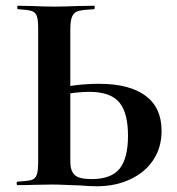

<svg xmlns="http://www.w3.org/2000/svg" viewBox="-20 -645 618 669"><path d="M256 1Q243 1 214 -0.5Q185 -2 163 -2L99 -1Q78 0 41 0Q38 0 38 -6Q38 -12 41 -12Q75 -14 88.5 -17.5Q102 -21 107.5 -34.5Q113 -48 113 -81V-544Q113 -577 108 -590Q103 -603 89.5 -607Q76 -611 42 -613Q40 -613 40 -619Q40 -625 42 -625L92 -624Q134 -622 168 -622Q201 -622 251 -624L308 -625Q310 -625 310 -619Q310 -613 308 -613Q269 -611 254 -607Q239 -603 232 -589Q225 -575 225 -542V-81Q225 -51 239.5 -36Q254 -21 299 -21Q368 -21 397 -57.5Q426 -94 426 -172Q426 -252 395.5 -288.5Q365 -325 291 -325Q245 -325 178 -312L172 -335Q247 -353 325 -353Q431 -353 487 -311.5Q543 -270 543 -189Q543 -131 514 -87.5Q485 -44 433.5 -20Q382 4 317 4Q291 4 256 1Z"/></svg>

Font: Cormorant SC
Style: Bold
Weight: 700
Designer: Christian Thalmann (Catharsis Fonts)
Foundry: Catharsis Fonts
Version: Version 4.000